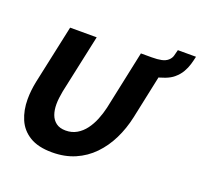

<svg xmlns="http://www.w3.org/2000/svg" viewBox="-137 -954 1163 1114"><g transform="rotate(20 444.5 -397.5)"><path d="M293 6Q207 6 154.5 -26Q102 -58 78.5 -113Q55 -168 55 -236Q55 -263 58 -290.5Q61 -318 67 -347L145 -710H309L231 -347Q227 -325 224.5 -305Q222 -285 222 -266Q222 -230 232 -202Q242 -174 264.5 -157Q287 -140 324 -140Q362 -140 392 -157.5Q422 -175 444 -204.5Q466 -234 481 -271Q496 -308 505 -347L582 -710H746L669 -347Q653 -273 621.5 -209Q590 -145 543 -96.5Q496 -48 433.5 -21Q371 6 293 6ZM625 -601 649 -710Q684 -710 708 -715Q732 -720 747 -733Q763 -747 767.5 -764.5Q772 -782 777 -801H889Q884 -777 876.5 -751.5Q869 -726 854.5 -701Q840 -676 814 -654Q795 -638 764 -626Q733 -614 697.5 -607.5Q662 -601 625 -601Z"/></g></svg>

Font: Raleway Thin ExtraBold
Style: Italic
Weight: 800
Italic angle: -12°
Version: Version 4.026